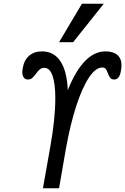

<svg xmlns="http://www.w3.org/2000/svg" viewBox="-20 -1004 668 1024"><path d="M275 -479.5Q275 -557.5 260.2 -599.8Q245.5 -642 217 -642Q202 -642 192 -633.8Q182 -625.5 171.5 -610Q159.5 -594.5 151 -587.2Q142.5 -580 129 -580Q114.5 -580 106.8 -590.5Q99 -601 99 -619.5Q99 -628.5 101.5 -642Q108.5 -683.5 135.5 -706.8Q162.5 -730 204 -730Q268 -730 302.8 -676.5Q337.5 -623 341.5 -523Q424 -730 543 -730Q584 -730 606 -710.8Q628 -691.5 628 -655.5Q628 -645 625.5 -630Q618.5 -580 590 -580Q575 -580 568.2 -588.2Q561.5 -596.5 555.5 -613Q550 -628.5 544 -636.2Q538 -644 525 -644Q490 -644 454 -589.8Q418 -535.5 386.2 -437.2Q354.5 -339 331.5 -211L295 0H209L247.5 -217Q275 -371 275 -479.5ZM295 -779 417 -984H533.5L370 -779Z"/></svg>

Font: JuliaMono Italic
Style: Regular
Weight: 400
Italic angle: -9°
Monospace: yes
Designer: cormullion
Foundry: corm
Version: Version 0.049; ttfautohint (v1.8.4)